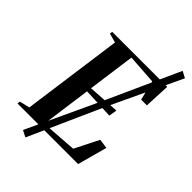

<svg xmlns="http://www.w3.org/2000/svg" viewBox="-307 -991 1213 1213"><g transform="rotate(45 300.0 -384.0)"><path d="M-18 0 -15.5 -19 52.5 -35 145 -708 82.5 -725 85 -743H576.5L568.5 -569.5H517L485 -700.5L286 -714L242.5 -396.5L455.5 -410L446.5 -356L238.5 -365L192.5 -29.5L433 -46.5L514 -207.5L577.5 -198.5L523.5 0ZM125 94 353 -395.5 574 -883.5 617.5 -860.5 388.5 -374.5 169 116.5Z"/></g></svg>

Font: Merriweather 144pt SemiBold
Style: Italic
Weight: 600
Italic angle: -7.8°
Version: Version 2.101